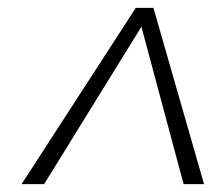

<svg xmlns="http://www.w3.org/2000/svg" viewBox="-20 -740 551 482"><path d="M320.8 -720.2H365.2L492.2 -277.8H440.9L335 -672.9L90.8 -277.8H34.2Z"/></svg>

Font: Open Sans Hebrew Light
Style: Italic
Weight: 300
Italic angle: -12°
Foundry: Ascender Corporation, Yanek Iontef
Version: Version 2.001;PS 002.001;hotconv 1.0.70;makeotf.lib2.5.58329